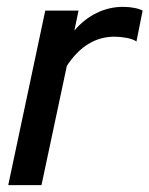

<svg xmlns="http://www.w3.org/2000/svg" viewBox="-20 -540 436 560"><path d="M4 0 112 -509H209L197 -451Q225 -484 261.5 -502Q298 -520 339 -520Q356 -520 371.5 -517Q387 -514 396 -509L378 -419Q368 -426 349.5 -429.5Q331 -433 314 -433Q231 -433 175 -348L101 0Z"/></svg>

Font: Red Hat Display Medium
Style: Italic
Weight: 500
Italic angle: -12°
Designer: Pentagram, MCKL
Foundry: Pentagram, MCKL
Version: Version 1.023; ttfautohint (v1.8.3)